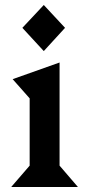

<svg xmlns="http://www.w3.org/2000/svg" viewBox="-20 -751 358 771"><path d="M69.8 -639.2 155.8 -731 241.2 -639.2 155.8 -545.9ZM30.8 -433.1 219.2 -500V-85.9L293 0H24.9L99.1 -85.9V-356Z"/></svg>

Font: Bluu Next
Style: Bold
Weight: 700
Designer: Jean-Baptiste Morizot, Igor Stepanchenko (Cyrillic)
Foundry: Igor Stepanchenko
Version: Version 1.005